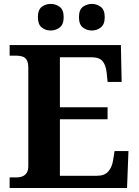

<svg xmlns="http://www.w3.org/2000/svg" viewBox="-20 -939 693 959"><path d="M28.1 0V-53H63.2Q80.5 -53 93.5 -58.7Q106.5 -64.3 114 -76.8Q121.4 -89.3 121.4 -109.6V-599.4Q121.4 -626.8 113.3 -639.7Q105.2 -652.7 91.6 -656.8Q78.1 -661 62 -661H28.1V-714H583.8L587.6 -529.7H517.6L512.6 -576.8Q508.6 -613.8 492.3 -633.4Q476 -653 436.8 -653H279.2V-403.2H517.3V-343.2H279.2V-61H464.1Q502.4 -61 521 -82.6Q539.6 -104.2 544.6 -137.2L552.2 -184.3H621.6L614.6 0ZM439.3 -786.6Q413.3 -786.6 393.8 -801.7Q374.4 -816.8 374.4 -853Q374.4 -890.2 393.8 -904.8Q413.3 -919.4 439.3 -919.4Q463.2 -919.4 483.2 -904.8Q503.1 -890.2 503.1 -853Q503.1 -816.8 483.2 -801.7Q463.2 -786.6 439.3 -786.6ZM233.1 -786.6Q207.6 -786.6 188.5 -801.7Q169.3 -816.8 169.3 -853Q169.3 -890.2 188.5 -904.8Q207.6 -919.4 233.1 -919.4Q258.1 -919.4 278.1 -904.8Q298 -890.2 298 -853Q298 -816.8 278.1 -801.7Q258.1 -786.6 233.1 -786.6Z"/></svg>

Font: Noto Serif Gurmukhi
Style: Regular
Weight: 400
Designer: Vaibhav Singh and the Monotype Design Team
Foundry: Monotype Imaging Inc.
Version: Version 2.003